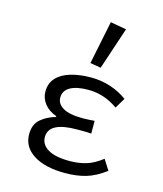

<svg xmlns="http://www.w3.org/2000/svg" viewBox="-119 -887 838 988"><g transform="rotate(15 300.0 -393.5)"><path d="M320 12Q214 12 152.5 -27Q91 -66 91 -134Q91 -187 123.5 -214.5Q156 -242 202 -255V-259Q159 -275 137 -304Q115 -333 115 -367Q115 -412 142 -441Q169 -470 216.5 -484Q264 -498 325 -498Q379 -498 428 -482Q477 -466 518 -436L485 -381Q412 -433 327 -433Q266 -433 231.5 -414Q197 -395 197 -357Q197 -324 231 -304Q265 -284 338 -284Q352 -284 366.5 -285Q381 -286 399 -287V-219Q378 -221 359.5 -221Q341 -221 323 -221Q173 -221 173 -141Q173 -101 211.5 -77.5Q250 -54 329 -54Q374 -54 415 -66Q456 -78 499 -112L534 -57Q481 -17 431.5 -2.5Q382 12 320 12ZM358 -559 301 -569 348 -799 433 -784Z"/></g></svg>

Font: SauceCodePro NFM
Style: Regular
Weight: 400
Monospace: yes
Designer: Paul D. Hunt, Teo Tuominen
Foundry: Adobe
Version: Version 2.042;hotconv 1.1.0;makeotfexe 2.6.0;Nerd Fonts 3.3.